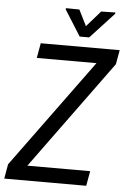

<svg xmlns="http://www.w3.org/2000/svg" viewBox="-68 -945 655 989"><g transform="rotate(5 259.5 -451.0)"><path d="M105 -76.7H429.7L416 0H-7.8L5.4 -75.2L413.6 -633.8H105L118.7 -710.9H526.9L513.7 -637.2ZM342.8 -818.8 414.6 -900.9 487.8 -902.3V-896L364.7 -762.7H315.4L231.9 -895.5V-902.3L301.8 -901.4Z"/></g></svg>

Font: MAUL Condensed Italic
Style: Condenced Regular Italic
Weight: 400
Italic angle: -12°
Designer: MAUL
Version: Version 1.0; 2020; ttfautohint (v1.8.3)